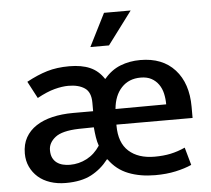

<svg xmlns="http://www.w3.org/2000/svg" viewBox="-51 -747 890 811"><g transform="rotate(-5 394.0 -341.0)"><path d="M428 -553H349L419 -692H532ZM753 -217H430V-213Q430 -140 470 -104Q510 -68 579 -68Q617 -68 647.5 -74.5Q678 -81 709 -95L730 -20Q701 -7 662 1.5Q623 10 575 10Q512 10 462 -9.5Q412 -29 380 -74H377Q347 -35 304.5 -12.5Q262 10 196 10Q160 10 130 0Q100 -10 79 -28.5Q58 -47 46 -72.5Q34 -98 34 -129Q34 -168 50 -196.5Q66 -225 95 -244Q124 -263 164 -272.5Q204 -282 252 -282H337V-318Q337 -363 311 -380.5Q285 -398 242 -398Q216 -398 183.5 -389.5Q151 -381 109 -358L71 -430Q117 -455 158.5 -467.5Q200 -480 253 -480Q305 -480 340.5 -464.5Q376 -449 399 -414H401Q430 -449 469 -464.5Q508 -480 554 -480Q648 -480 700.5 -422Q753 -364 753 -264ZM141 -134Q141 -114 147.5 -101Q154 -88 165 -80Q176 -72 190.5 -68.5Q205 -65 220 -65Q258 -65 291.5 -82.5Q325 -100 348 -135Q342 -152 339 -171.5Q336 -191 334 -214L270 -213Q199 -211 170 -188Q141 -165 141 -134ZM647 -284Q647 -308 642 -330Q637 -352 625 -369Q613 -386 594.5 -396Q576 -406 549 -406Q499 -406 468 -373Q437 -340 432 -283Z"/></g></svg>

Font: Mukta Malar Medium
Style: Regular
Weight: 500
Designer: Aadarsh Rajan, Girish Dalvi, Yashodeep Gholap
Foundry: Ek Type
Version: Version 2.538;PS 1.000;hotconv 16.6.51;makeotf.lib2.5.65220;